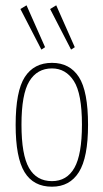

<svg xmlns="http://www.w3.org/2000/svg" viewBox="-20 -696 390 724"><path d="M176 8Q106 8 72.5 -47Q39 -102 39 -225Q39 -352 73.5 -405.5Q108 -459 176 -459Q243 -459 277.5 -405.5Q312 -352 312 -225Q312 -102 277.5 -47Q243 8 176 8ZM176 -13Q232 -13 260.5 -63Q289 -113 289 -226Q289 -343 258.5 -390.5Q228 -438 176 -438Q120 -438 90.5 -389.5Q61 -341 61 -226Q61 -112 89.5 -62.5Q118 -13 176 -13ZM136 -509 57 -662 80 -676 150 -518ZM248 -509 169 -662 192 -676 262 -518Z"/></svg>

Font: Inconsolata ExtraCondensed ExtraLight
Style: Regular
Weight: 200
Width: 2
Monospace: yes
Designer: Raph Levien, Cyreal, Brenton Simpson
Foundry: Raph Levien, Cyreal, Google
Version: Version 3.001; ttfautohint (v1.8.2.53-6de2)